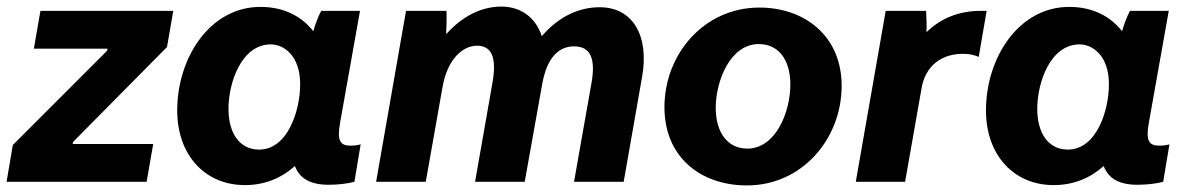

<svg xmlns="http://www.w3.org/2000/svg" viewBox="-45 -553 3613 584"><path d="M-25 0H401L421 -115H176L177 -121L463 -410L482 -520H78L58 -405H282L281 -399L-6 -112Z M954 9C982 9 1010 6 1033 0L1052 -114C1042 -111 1032 -110 1021 -110C987 -110 980 -128 990 -183L1050 -520H932C923 -503 914 -480 908 -458C872 -504 818 -532 747 -532C594 -532 494 -378 494 -217C494 -82 578 10 700 10C761 10 812 -12 852 -48C866 -11 898 9 954 9ZM779 -418C817 -418 868 -385 868 -297C868 -216 830 -98 743 -98C685 -98 650 -146 650 -222C650 -303 690 -418 779 -418Z M1099 0H1250L1301 -288C1316 -374 1363 -414 1406 -414C1455 -414 1465 -370 1453 -302L1400 0H1551L1604 -296C1618 -377 1654 -412 1701 -412C1756 -412 1766 -367 1754 -300L1701 0H1852L1908 -319C1930 -441 1882 -531 1779 -531C1720 -531 1657 -506 1603 -443C1585 -498 1541 -533 1480 -533C1422 -533 1363 -506 1312 -449C1313 -474 1314 -498 1313 -520H1190Z M2227 11C2395 11 2515 -131 2515 -292C2515 -445 2401 -530 2265 -530C2096 -530 1976 -388 1976 -227C1976 -76 2085 11 2227 11ZM2228 -101C2168 -101 2132 -150 2132 -225C2132 -305 2175 -419 2263 -419C2324 -419 2359 -370 2359 -296C2359 -213 2315 -101 2228 -101Z M2558 0H2708L2758 -284C2769 -351 2818 -393 2894 -389C2909 -388 2922 -384 2932 -380L2956 -520H2939C2874 -520 2818 -499 2773 -455C2774 -475 2773 -496 2772 -520H2649Z M3414 9C3442 9 3470 6 3493 0L3512 -114C3502 -111 3492 -110 3481 -110C3447 -110 3440 -128 3450 -183L3510 -520H3392C3383 -503 3374 -480 3368 -458C3332 -504 3278 -532 3207 -532C3054 -532 2954 -378 2954 -217C2954 -82 3038 10 3160 10C3221 10 3272 -12 3312 -48C3326 -11 3358 9 3414 9ZM3239 -418C3277 -418 3328 -385 3328 -297C3328 -216 3290 -98 3203 -98C3145 -98 3110 -146 3110 -222C3110 -303 3150 -418 3239 -418Z"/></svg>

Font: Fixel Text 20240404
Style: Bold Italic
Weight: 700
Width: 4
Italic angle: -10°
Designer: AlfaBravo + MacPaw
Foundry: Kyrylo Tkachov, Marchela Mozhyna, Serhii Makarenko, Maria Weinstein, Zakhar Kryvoshyya
Version: Version 1.211;Glyphs 3.2 (3225)